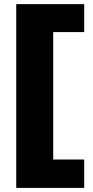

<svg xmlns="http://www.w3.org/2000/svg" viewBox="-20 -723 447 923"><path d="M58.1 180.2V-703.1H384.8V-568.8H235.8V43.9H384.8V180.2Z"/></svg>

Font: LT Superior Black
Style: Regular
Weight: 900
Designer: Daniel Lyons
Foundry: LyonsType
Version: Version 2.005